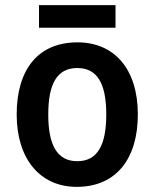

<svg xmlns="http://www.w3.org/2000/svg" viewBox="-20 -718 602 748"><path d="M430 -698H132V-610H430ZM517 -272C517 -453 422 -553 282 -553C129 -553 45 -448 45 -272C45 -99 136 10 279 10C433 10 517 -100 517 -272ZM168 -272C168 -391 202 -453 281 -453C360 -453 394 -391 394 -272C394 -153 360 -90 281 -90C202 -90 168 -154 168 -272Z"/></svg>

Font: Noto Sans Ethiopic SemiCondensed SemiBold
Style: Regular
Weight: 600
Width: 4
Designer: Monotype Design Team
Foundry: Monotype Imaging Inc.
Version: Version 2.102